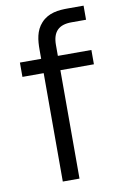

<svg xmlns="http://www.w3.org/2000/svg" viewBox="-84 -783 523 832"><g transform="rotate(-10 177.0 -367.5)"><path d="M123.5 -580V-540H30V-477H123.5V0H197V-477H344.5V-540H197V-588C197 -646.5 224.5 -673 280.5 -673H344.5V-735H275.5C234 -735 189.5 -731 157 -695.5C127.5 -663.5 123.5 -621.5 123.5 -580Z"/></g></svg>

Font: Eudonet
Style: Regular
Weight: 400
Designer: Mikhail Sharanda
Foundry: Mikhail Sharanda
Version: Version 4.503;Glyphs 3.1.2 (3151)